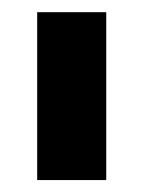

<svg xmlns="http://www.w3.org/2000/svg" viewBox="-20 -727 236 315"><path d="M154.3 -431.6H41V-707H154.3Z"/></svg>

Font: Pretendard ExtraBold
Style: Regular
Weight: 800
Designer: Base glyphs from Inter by Rasmus Andersson; Hangeul glyphs from Noto Sans CJK(Source Han Sans) by Jang Soo-young and Kan
Foundry: Kil Hyung-jin
Version: Version 1.309